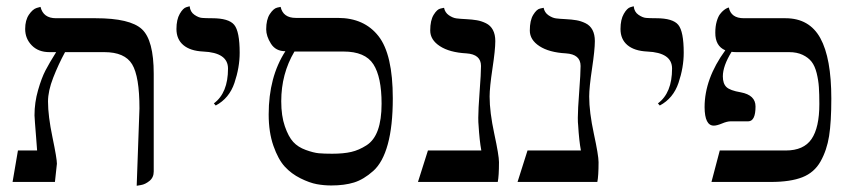

<svg xmlns="http://www.w3.org/2000/svg" viewBox="-20 -579 2711 611"><path d="M415 12.2 423.8 -233.9Q423.8 -335.9 400.4 -374.5Q377 -413.1 312 -413.1H187Q166 -374.5 149.4 -332Q132.8 -289.6 132.8 -255.9Q132.8 -210 147 -142.1Q161.1 -74.2 161.1 -58.1L154.8 0H20L37.1 -100.1H98.1Q97.2 -114.3 95 -141.1Q92.8 -168 91.3 -188Q89.8 -208 89.8 -211.9Q89.8 -252.9 101.1 -292Q112.3 -331.1 124.8 -355Q137.2 -378.9 158.7 -413.1H137.2Q102.1 -413.1 81.1 -434.6Q60.1 -456.1 60.1 -486.8Q60.1 -514.6 72 -532.2Q84 -549.8 96.7 -553.7L108.9 -557.1Q117.7 -521 158.2 -521H284.2Q394 -521 431.6 -486.1Q469.2 -451.2 469.2 -344.2V-33.2Q469.2 -14.2 455.6 -3.2Q441.9 7.8 428.7 9.8Z M666.5 -243.2 660.6 -250Q705.6 -283.2 705.6 -360.8Q705.6 -411.6 626.5 -415Q585.4 -417 563.5 -435.5Q541.5 -454.1 541.5 -486.8Q541.5 -516.6 552 -534.9Q562.5 -553.2 573.2 -556.2L583.5 -559.1Q585.4 -541 598.6 -532Q611.8 -522.9 622.8 -522Q633.8 -521 654.8 -521Q708 -521 725.3 -500Q742.7 -479 742.7 -411.1Q742.7 -364.3 726.1 -315.2Q709.5 -266.1 666.5 -243.2Z M1073.2 -415H917Q875 -344.2 875 -256.8Q875 -210 886.5 -177Q897.9 -144 913.1 -127.4Q928.2 -110.8 953.1 -101.8Q978 -92.8 994.6 -91.3Q1011.2 -89.8 1037.1 -89.8Q1073.2 -89.8 1097.7 -95.5Q1122.1 -101.1 1146.2 -116.5Q1170.4 -131.8 1182.4 -165Q1194.3 -198.2 1194.3 -249Q1194.3 -334 1168.2 -374.5Q1142.1 -415 1073.2 -415ZM1034.2 11.2Q1011.2 11.2 988.3 7.1Q965.3 2.9 936.3 -11.5Q907.2 -25.9 886.2 -48.8Q865.2 -71.8 850.1 -115Q835 -158.2 835 -214.8Q835 -334 888.2 -416Q857.4 -416 842.3 -439.9Q827.1 -463.9 827.1 -485.8Q827.1 -516.6 838.6 -534.2Q850.1 -551.8 861.8 -554.7L873 -557.1Q880.9 -522 921.4 -522H1055.2Q1139.2 -522 1184.6 -463.9Q1230 -405.8 1230 -266.1Q1230 -178.2 1214.1 -120.1Q1198.2 -62 1167.7 -34.9Q1137.2 -7.8 1106.7 1.7Q1076.2 11.2 1034.2 11.2Z M1538.1 -272Q1538.1 -222.2 1553 -153.1Q1567.9 -84 1567.9 -63Q1567.9 -19 1564 0H1310.1L1341.8 -100.1H1511.7Q1505.9 -130.9 1502.9 -181.2Q1502 -188 1502 -204.1Q1502 -230 1506.3 -287.6Q1510.7 -345.2 1510.7 -369.1Q1510.7 -406.2 1463.9 -409.2Q1410.6 -412.1 1379.9 -432.1Q1349.1 -452.1 1349.1 -481.9Q1349.1 -514.2 1360.1 -532Q1371.1 -549.8 1381.8 -551.8L1393.1 -554.2Q1396 -539.1 1408.4 -530.5Q1420.9 -522 1432.4 -520.5Q1443.8 -519 1462.9 -518.1Q1482.9 -517.1 1497.3 -514.6Q1511.7 -512.2 1526.4 -505.1Q1541 -498 1548.6 -483.6Q1556.2 -469.2 1556.2 -448.2Q1556.2 -420.4 1547.1 -360.6Q1538.1 -300.8 1538.1 -272Z M1855 -272Q1855 -222.2 1869.9 -153.1Q1884.8 -84 1884.8 -63Q1884.8 -19 1880.9 0H1627L1658.7 -100.1H1828.6Q1822.8 -130.9 1819.8 -181.2Q1818.8 -188 1818.8 -204.1Q1818.8 -230 1823.2 -287.6Q1827.6 -345.2 1827.6 -369.1Q1827.6 -406.2 1780.8 -409.2Q1727.5 -412.1 1696.8 -432.1Q1666 -452.1 1666 -481.9Q1666 -514.2 1677 -532Q1688 -549.8 1698.7 -551.8L1710 -554.2Q1712.9 -539.1 1725.3 -530.5Q1737.8 -522 1749.3 -520.5Q1760.7 -519 1779.8 -518.1Q1799.8 -517.1 1814.2 -514.6Q1828.6 -512.2 1843.3 -505.1Q1857.9 -498 1865.5 -483.6Q1873 -469.2 1873 -448.2Q1873 -420.4 1864 -360.6Q1855 -300.8 1855 -272Z M2079.6 -243.2 2073.7 -250Q2118.7 -283.2 2118.7 -360.8Q2118.7 -411.6 2039.6 -415Q1998.5 -417 1976.6 -435.5Q1954.6 -454.1 1954.6 -486.8Q1954.6 -516.6 1965.1 -534.9Q1975.6 -553.2 1986.3 -556.2L1996.6 -559.1Q1998.5 -541 2011.7 -532Q2024.9 -522.9 2035.9 -522Q2046.9 -521 2067.9 -521Q2121.1 -521 2138.4 -500Q2155.8 -479 2155.8 -411.1Q2155.8 -364.3 2139.2 -315.2Q2122.6 -266.1 2079.6 -243.2Z M2587.4 -248Q2587.4 -280.3 2585.9 -301.8Q2584.5 -323.2 2578.9 -346.2Q2573.2 -369.1 2562.7 -382.6Q2552.2 -396 2534.2 -404.5Q2516.1 -413.1 2491.2 -413.1H2325.2Q2320.8 -413.1 2316.4 -413.3Q2312 -413.6 2308.1 -414.1Q2280.3 -369.1 2280.3 -335.9Q2280.3 -313 2291.7 -302Q2303.2 -291 2337.4 -285.2Q2384.3 -276.4 2384.3 -240.2Q2384.3 -193.4 2361.3 -192.9H2305.2Q2293.9 -192.9 2277.6 -186Q2261.2 -179.2 2251.5 -179.2Q2222.7 -179.2 2222.2 -237.8Q2222.2 -328.6 2288.1 -418.9Q2255.9 -432.6 2256.3 -475.1Q2256.3 -495.1 2260.7 -510.5Q2265.1 -525.9 2271.2 -533.9Q2277.3 -542 2283.7 -546.9Q2290 -551.8 2294.9 -553.7L2299.3 -555.2Q2306.2 -521 2347.2 -521H2479.5Q2555.7 -521 2590.6 -457.5Q2625.5 -394 2625.5 -265.1Q2625.5 -190.9 2618.4 -146Q2611.3 -101.1 2591.3 -65.4Q2571.3 -29.8 2533.2 -14.9Q2495.1 0 2433.1 0H2244.1L2270.5 -100.1H2480.5Q2537.6 -100.1 2562.5 -136.5Q2587.4 -172.9 2587.4 -248Z"/></svg>

Font: Biolilbert
Style: Regular
Weight: 400
Designer: Philipp H. Poll
Foundry: Philipp H. Poll
Version: Version 1.1.0